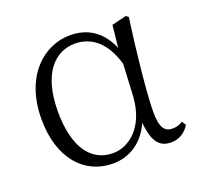

<svg xmlns="http://www.w3.org/2000/svg" viewBox="-100 -639 804 766"><g transform="rotate(-20 302.5 -256.0)"><path d="M257 14C320 14 385 -18 421 -99C429 -15 455 14 504 14C539 14 566 -5 582 -32L571 -49C557 -41 546 -36 528 -36C495 -36 477 -56 477 -125C477 -199 496 -379 515 -514L505 -522L443 -507L433 -413C399 -492 341 -526 269 -526C159 -526 48 -434 48 -249C48 -82 137 14 257 14ZM430 -346 423 -210C414 -80 337 -25 271 -25C177 -25 120 -106 120 -255C120 -422 194 -488 276 -488C338 -488 400 -452 430 -346Z"/></g></svg>

Font: Noto Serif HK Light
Style: Regular
Weight: 300
Designer: Ryoko NISHIZUKA 西塚涼子 (kana & ideographs); Frank Grießhammer (Latin, Greek & Cyrillic); Wenlong ZHANG 张文龙 (bopomofo); San
Foundry: Adobe
Version: Version 2.001;hotconv 1.1.0;makeotfexe 2.6.0